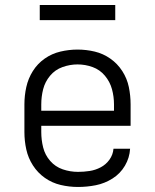

<svg xmlns="http://www.w3.org/2000/svg" viewBox="-20 -735 616 763"><path d="M290 8Q326 8 361 1Q396 -6 427 -25.5Q458 -45 476.5 -76.5Q495 -108 497 -144H431Q429 -120 415 -100.5Q401 -81 380 -70Q359 -59 336 -55.5Q313 -52 290 -52Q259 -52 229.5 -62Q200 -72 179.5 -95.5Q159 -119 151.5 -149Q144 -179 144 -210V-235H499V-320Q499 -355 492 -389Q485 -423 466 -452.5Q447 -482 418.5 -502Q390 -522 356.5 -530Q323 -538 288 -538Q254 -538 220 -530Q186 -522 157.5 -502Q129 -482 110.5 -452.5Q92 -423 84.5 -389Q77 -355 77 -320V-210Q77 -175 84.5 -141Q92 -107 111 -77.5Q130 -48 158.5 -28Q187 -8 221 0Q255 8 290 8ZM433 -295H144V-320Q144 -351 151.5 -380.5Q159 -410 179 -434Q199 -458 228.5 -468.5Q258 -479 288 -479Q319 -479 348 -468.5Q377 -458 397 -434Q417 -410 425 -380.5Q433 -351 433 -320ZM138 -655H438V-715H138Z"/></svg>

Font: Iosevka Sparkle Light
Style: Regular
Weight: 300
Designer: Belleve Invis
Foundry: Belleve Invis
Version: Version 4.5.0; ttfautohint (v1.8.3)